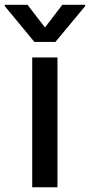

<svg xmlns="http://www.w3.org/2000/svg" viewBox="-64 -787 378 807"><path d="M177.6 -545.5V0H71.4V-545.5ZM-44 -766.7H51.8L125 -671.5L197.8 -766.7H294V-761.4L169 -610.8H80.6L-44 -761.4Z"/></svg>

Font: Inter P Medium
Style: Regular
Weight: 500
Designer: Rasmus Andersson
Foundry: rsms
Version: Version 3.018;git-588b23468